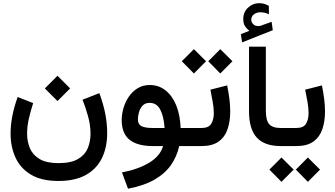

<svg xmlns="http://www.w3.org/2000/svg" viewBox="-20 -903 2074 1187"><path d="M335.4 -434.6 413.6 -356.4 335.4 -278.3 257.3 -356.4ZM341.8 105.5Q418.5 105.5 461.4 80.6Q504.4 55.7 522 14.4Q539.6 -26.9 539.6 -75.7Q539.6 -131.3 523.4 -187.7Q507.3 -244.1 490.2 -286.6L594.2 -327.1Q619.1 -259.8 630.9 -199.2Q642.6 -138.7 642.6 -80.6Q642.6 8.3 609.9 75Q577.1 141.6 510.5 178.7Q443.8 215.8 341.8 215.8Q236.3 215.8 171.1 176.5Q106 137.2 75.7 70.8Q45.4 4.4 45.4 -76.7Q45.4 -131.3 56.9 -189.2Q68.4 -247.1 89.4 -303.2L185.1 -265.6Q169.4 -217.8 158.4 -169.4Q147.5 -121.1 147.5 -77.6Q147.5 -27.3 165.3 14.2Q183.1 55.7 225.6 80.6Q268.1 105.5 341.8 105.5Z M905.8 -377.4Q961.4 -377.4 1003.4 -344.2Q1045.4 -311 1069.6 -251.5Q1093.8 -191.9 1096.7 -111.8H1146V0H1087.9Q1073.7 64 1037.4 116.7Q1001 169.4 936 207Q871.1 244.6 771.5 263.7L733.9 163.1Q836.4 143.1 903.3 102.3Q970.2 61.5 988.3 0H924.8Q829.1 0 780.8 -39.1Q732.4 -78.1 732.4 -160.6Q732.4 -196.8 743.4 -234.9Q754.4 -272.9 776.4 -305.2Q798.3 -337.4 830.8 -357.4Q863.3 -377.4 905.8 -377.4ZM921.9 -111.8H997.6Q992.7 -182.6 970.9 -224.9Q949.2 -267.1 904.8 -267.1Q877 -267.1 861.1 -249.5Q845.2 -231.9 838.9 -208.3Q832.5 -184.6 832.5 -165Q832.5 -134.3 855 -123Q877.4 -111.8 921.9 -111.8Z M1341.8 -599.1 1417 -524.4 1341.8 -448.7 1267.6 -524.4ZM1178.7 -599.1 1253.9 -524.4 1178.7 -448.7 1104 -524.4ZM1226.6 0H1126.5V-111.8H1226.6Q1270 -111.8 1285.9 -137.7Q1301.8 -163.6 1301.8 -203.6Q1301.8 -235.8 1294.9 -273.7Q1288.1 -311.5 1280.8 -348.6L1384.3 -375Q1393.1 -332.5 1398.2 -292Q1403.3 -251.5 1403.3 -213.9Q1403.3 -152.3 1386.7 -104Q1370.1 -55.7 1331.3 -27.8Q1292.5 0 1226.6 0Z M1521.5 -712.4Q1504.9 -725.6 1494.4 -741.7Q1483.9 -757.8 1483.9 -785.6Q1483.9 -828.1 1513.4 -855.7Q1543 -883.3 1581.1 -883.3Q1599.6 -883.3 1613.8 -879.2Q1627.9 -875 1642.1 -866.7L1642.6 -814.5Q1627.4 -822.3 1614 -824.7Q1600.6 -827.1 1587.9 -827.1Q1567.9 -827.1 1550.5 -814.9Q1533.2 -802.7 1533.2 -779.3Q1533.7 -765.1 1547.1 -752Q1560.5 -738.8 1587.4 -742.7Q1588.4 -742.7 1589.6 -743.2Q1590.8 -743.7 1591.8 -744.1L1659.2 -768.1L1666.5 -716.3L1476.6 -641.1L1469.2 -691.9ZM1519.5 -614.3H1623.5V-219.7Q1623.5 -158.7 1644.3 -135.3Q1665 -111.8 1714.8 -111.8H1727.1V0H1714.8Q1615.7 0 1567.6 -52.5Q1519.5 -105 1519.5 -214.4Z M1812.5 0H1706.5V-111.8H1812.5Q1856 -111.8 1871.8 -137.7Q1887.7 -163.6 1887.7 -203.6Q1887.7 -235.8 1880.9 -273.7Q1874 -311.5 1866.7 -348.6L1970.2 -375Q1979 -332.5 1984.1 -292Q1989.3 -251.5 1989.3 -213.9Q1989.3 -152.3 1972.7 -104Q1956.1 -55.7 1917.2 -27.8Q1878.4 0 1812.5 0ZM1883.3 70.8 1958.5 145.5 1883.3 221.2 1809.1 145.5ZM1720.2 70.8 1795.4 145.5 1720.2 221.2 1645.5 145.5Z"/></svg>

Font: Vazirmatn FD Medium
Style: Regular
Weight: 500
Designer: Saber Rastikerdar
Foundry: Saber Rastikerdar
Version: Version 33.003